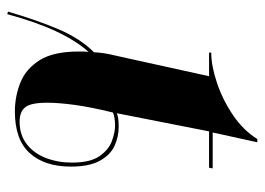

<svg xmlns="http://www.w3.org/2000/svg" viewBox="-120 -579 729 529"><g transform="rotate(90 244.5 -314.5)"><path d="M12 28Q35 -51 60.5 -111Q86 -171 124 -209Q125 -230 129.5 -252Q134 -274 140 -299L190 -526H125V-532Q161 -532 207.5 -547.5Q254 -563 296.5 -591.5Q339 -620 363 -659H372L345 -536H444L442 -526H342L292 -272Q304 -277 329 -277Q358 -277 383 -265Q408 -253 423.5 -224Q439 -195 439 -145Q439 -73 402 -32Q365 9 287 9Q246 9 208 -6Q170 -21 146 -59Q122 -97 122 -166Q122 -177 122 -181.5Q122 -186 123 -194Q93 -161 67 -106Q41 -51 19 30ZM315 -4Q352 -4 377.5 -24Q403 -44 415.5 -77Q428 -110 428 -148Q428 -199 410 -224.5Q392 -250 368 -258.5Q344 -267 327 -267Q302 -267 290 -261Q275 -200 269 -155.5Q263 -111 263 -80Q263 -35 275.5 -19.5Q288 -4 315 -4Z"/></g></svg>

Font: Noto Serif Display ExtraCondensed ExtraBold
Style: Italic
Weight: 800
Width: 2
Italic angle: -12°
Designer: Monotype Design Team
Foundry: Monotype Imaging Inc.
Version: Version 2.009